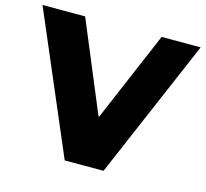

<svg xmlns="http://www.w3.org/2000/svg" viewBox="-116 -815 997 931"><g transform="rotate(15 383.0 -350.0)"><path d="M780 -700 480 0H285L-14 -700H200L388 -249H392L584 -700Z"/></g></svg>

Font: CMG Sans ExtraBold
Style: Regular
Weight: 800
Designer: Julieta Ulanovsky
Foundry: Julieta Ulanovsky
Version: Version 7.200